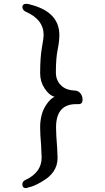

<svg xmlns="http://www.w3.org/2000/svg" viewBox="-20 -808 540 990"><path d="M115.2 162.1Q95.2 162.1 95.2 143.1Q95.2 127 110.8 120.1Q194.8 81.1 194.8 3.9L191.9 -60.1Q187 -113.8 187 -153.8Q187 -183.1 194.6 -214.1Q202.1 -245.1 221.7 -272.5Q241.2 -299.8 261.2 -309.1Q232.9 -316.9 210 -352.1Q187 -387.2 187 -430.2Q187 -511.2 196 -562Q205.1 -612.8 205.1 -627Q205.1 -708 111.8 -748Q95.2 -756.8 95.2 -772.9Q97.2 -788.1 113.8 -788.1Q124 -788.1 126.5 -787.1Q128.9 -786.1 129.9 -786.1Q286.1 -749 286.1 -627Q286.1 -595.2 277.1 -551Q268.1 -506.8 268.1 -434.1Q268.1 -386.2 305.2 -358.9Q327.1 -342.8 368.2 -340.8Q384.8 -339.8 395.3 -325.9Q405.8 -312 405.8 -293.9Q405.8 -271 384.8 -271H372.1Q269 -271 269 -150.9Q269 -116.2 274.9 -42L276.9 5.9Q276.9 83 196.8 127.9Q157.2 151.9 130.9 157.2Z"/></svg>

Font: LXGW WenKai Mono GB Screen
Style: Regular
Weight: 400
Monospace: yes
Designer: LXGW / Fontworks Inc.
Foundry: LXGW / Fontworks Inc.
Version: Version 1.510;January 18,2025